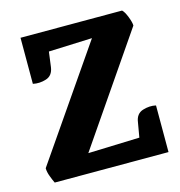

<svg xmlns="http://www.w3.org/2000/svg" viewBox="-82 -579 611 652"><g transform="rotate(-15 223.5 -252.5)"><path d="M47 -505H404Q412 -498 420 -477.5Q428 -457 428 -446L168 -67L349 -73L358 -125Q362 -154 386 -161.5Q410 -169 432 -164V0H32Q27 -10 21 -26Q15 -42 15 -55L281 -441L128 -435L121 -382Q117 -353 93.5 -345.5Q70 -338 47 -343Z"/></g></svg>

Font: Karma Variable Light
Style: Regular
Weight: 300
Designer: Joana Correia
Foundry: Indian Type Foundry
Version: Version 3.000